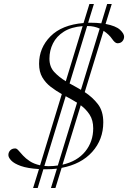

<svg xmlns="http://www.w3.org/2000/svg" viewBox="-20 -839 642 963"><path d="M146 104 175.5 9Q118 5.5 84.5 -6.5Q51 -18.5 36.5 -33.8Q22 -49 22 -61.5Q22 -75 31.2 -84.8Q40.5 -94.5 56.5 -94.5Q64 -94.5 73 -84Q82 -73.5 95.5 -58.8Q109 -44 129.5 -30.5Q150 -17 181 -10L290 -367Q260.5 -383.5 234.5 -403.5Q208.5 -423.5 192.2 -451.2Q176 -479 176 -519Q176 -599 233.2 -656.8Q290.5 -714.5 399 -723.5L428.5 -819H451L422 -725Q429 -725 436 -725Q464 -725 488 -722L517.5 -819H540.5L509.5 -719Q561 -709 581.8 -689.8Q602.5 -670.5 602.5 -655Q602.5 -642 593.8 -632Q585 -622 569 -622Q557 -622 542.2 -643.8Q527.5 -665.5 499.5 -684.5L405 -377Q443.5 -352 470.8 -317Q498 -282 498 -225.5Q498 -139 442.5 -77.2Q387 -15.5 289 3L258 104H235.5L265.5 7Q239.5 10 212 10Q204.5 10 197.5 10L169 104ZM418 -708.5H417L329 -420.5Q343 -412.5 357.5 -404.8Q372 -397 386 -388.5L480 -695.5Q467.5 -701.5 452 -705Q436.5 -708.5 418 -708.5ZM228 -544.5Q228 -504 251.8 -478.2Q275.5 -452.5 310 -431.5L394.5 -708Q337 -703.5 300.2 -680.2Q263.5 -657 245.8 -621.5Q228 -586 228 -544.5ZM224 -5.5Q248 -5.5 270 -9L366.5 -324Q353 -332.5 338.5 -340.5Q324 -348.5 309.5 -356.5L202.5 -6.5Q213 -5.5 224 -5.5ZM447.5 -195.5Q447.5 -236 429.8 -263.5Q412 -291 385 -311L293.5 -13Q367.5 -30 407.5 -79.2Q447.5 -128.5 447.5 -195.5Z"/></svg>

Font: Newsreader Display Light
Style: Italic
Weight: 300
Italic angle: -17°
Designer: Hugues Gentile
Foundry: Production Type
Version: Version 1.001